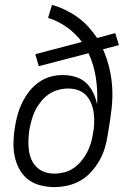

<svg xmlns="http://www.w3.org/2000/svg" viewBox="-20 -755 540 783"><path d="M202 8Q172 8 143.5 0.5Q115 -7 93.5 -24Q72 -41 58.5 -66Q45 -91 39.5 -119.5Q34 -148 35 -178Q36 -208 41 -238Q45 -263 52 -288Q59 -313 70.5 -336.5Q82 -360 98.5 -381.5Q115 -403 137.5 -419Q160 -435 185 -442Q210 -449 235 -449Q262 -449 287.5 -441.5Q313 -434 331 -417Q349 -400 360 -377Q371 -354 376 -329Q379 -384 371 -437.5Q363 -491 341 -538L138 -485L124 -534L314 -584Q289 -618 253.5 -643.5Q218 -669 176 -682L192 -735Q221 -727 247.5 -714Q274 -701 297.5 -684Q321 -667 340.5 -645.5Q360 -624 376 -600L450 -620L465 -571L400 -554Q416 -518 425.5 -479Q435 -440 437.5 -399Q440 -358 435.5 -316.5Q431 -275 424 -233L419 -203Q415 -176 407 -150Q399 -124 385 -99.5Q371 -75 351.5 -53.5Q332 -32 307 -18Q282 -4 255 2Q228 8 202 8ZM202 -47Q221 -47 241.5 -52Q262 -57 279.5 -69Q297 -81 310.5 -97Q324 -113 334 -131.5Q344 -150 350 -169.5Q356 -189 359 -209Q363 -230 364 -251Q365 -272 362.5 -292.5Q360 -313 352.5 -332Q345 -351 332 -365.5Q319 -380 299.5 -387Q280 -394 258 -394Q239 -394 218 -388.5Q197 -383 179.5 -371Q162 -359 148 -342Q134 -325 124.5 -306Q115 -287 109.5 -267Q104 -247 100 -228Q97 -207 96 -186Q95 -165 97.5 -144.5Q100 -124 107.5 -106Q115 -88 129 -74Q143 -60 162 -53.5Q181 -47 202 -47Z"/></svg>

Font: Iosevka Light Oblique
Style: Regular
Weight: 300
Italic angle: -9°
Monospace: yes
Designer: Belleve Invis
Foundry: Belleve Invis
Version: Version 32.5.0; ttfautohint (v1.8.4)